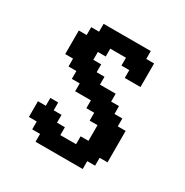

<svg xmlns="http://www.w3.org/2000/svg" viewBox="-118 -565 636 661"><g transform="rotate(30 200.5 -234.5)"><path d="M109.4 0V-31.2H78.1V-62.5H46.9V-125H78.1V-156.2H109.4V-125H140.6V-93.8H171.9V-62.5H234.4V-93.8H265.6V-156.2H234.4V-187.5H203.1V-218.8H140.6V-250H109.4V-281.2H78.1V-312.5H46.9V-406.2H78.1V-437.5H109.4V-468.8H296.9V-437.5H328.1V-343.8H265.6V-375H234.4V-406.2H171.9V-375H140.6V-343.8H171.9V-312.5H203.1V-281.2H265.6V-250H296.9V-218.8H328.1V-187.5H359.4V-62.5H328.1V-31.2H296.9V0Z"/></g></svg>

Font: Terminal Grotesque
Style: Regular
Weight: 400
Designer: Raphaël Bastide
Foundry: http://raphaelbastide.com
Version: Version 1.0